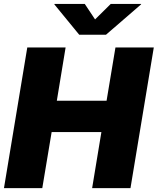

<svg xmlns="http://www.w3.org/2000/svg" viewBox="-20 -973 815 993"><path d="M0.5 0 121.1 -727.5H319.3L273.9 -452.1H531.2L577.1 -727.5H775.4L654.8 0H456.5L504.4 -290H247.1L198.7 0ZM418.5 -952.6 471.7 -872.6 552.7 -952.6H710L709.5 -950.2L528.3 -793.5H389.6L261.2 -950.2L261.7 -952.6Z"/></svg>

Font: Inter 18pt Black
Style: Italic
Weight: 900
Italic angle: -9.3988°
Designer: Rasmus Andersson
Foundry: rsms
Version: Version 4.001;git-66647c0bb